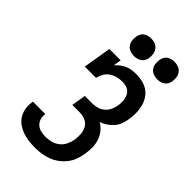

<svg xmlns="http://www.w3.org/2000/svg" viewBox="-283 -1059 1165 1165"><g transform="rotate(45 300.0 -476.0)"><path d="M259 8Q231 8 203.5 4.5Q176 1 151 -8Q126 -17 105 -32Q84 -47 70.5 -69Q57 -91 52 -118Q47 -145 52 -173Q52 -175 52.5 -177Q53 -179 53 -181H160Q160 -180 159.5 -179Q159 -178 159 -177Q156 -156 162.5 -137Q169 -118 183.5 -105.5Q198 -93 218 -88.5Q238 -84 259 -84Q282 -84 306 -90.5Q330 -97 349.5 -112.5Q369 -128 380 -151Q391 -174 395 -197Q399 -223 397 -248.5Q395 -274 383 -295Q371 -316 348 -326Q325 -336 299 -336H236L251 -428H315Q335 -428 356.5 -434Q378 -440 395 -454.5Q412 -469 421.5 -489Q431 -509 434 -530Q437 -545 437 -560Q437 -575 434 -589Q431 -603 424 -615.5Q417 -628 406 -636Q395 -644 380.5 -647.5Q366 -651 351 -651Q329 -651 307.5 -645.5Q286 -640 267.5 -627.5Q249 -615 237.5 -595Q226 -575 222 -554H125L155 -735H252L244 -684Q257 -699 272.5 -711Q288 -723 306 -730.5Q324 -738 342.5 -740.5Q361 -743 379 -743Q406 -743 433 -736.5Q460 -730 481.5 -715Q503 -700 517 -677.5Q531 -655 537.5 -629Q544 -603 544.5 -575Q545 -547 540 -519Q537 -497 529 -474.5Q521 -452 505.5 -433.5Q490 -415 469.5 -401.5Q449 -388 427 -380Q451 -366 468.5 -344.5Q486 -323 495 -296.5Q504 -270 504.5 -240.5Q505 -211 500 -182Q496 -155 486.5 -128Q477 -101 459 -78Q441 -55 417.5 -37.5Q394 -20 367 -10Q340 0 313 4Q286 8 259 8ZM490 -810Q472 -810 455.5 -816.5Q439 -823 429 -836.5Q419 -850 416.5 -867.5Q414 -885 417 -903Q419 -916 425 -927.5Q431 -939 442 -946.5Q453 -954 465.5 -957Q478 -960 490 -960Q508 -960 524.5 -953.5Q541 -947 551 -933.5Q561 -920 564 -902.5Q567 -885 564 -867Q562 -854 555.5 -842.5Q549 -831 538.5 -823.5Q528 -816 515.5 -813Q503 -810 490 -810ZM290 -810Q272 -810 255.5 -816.5Q239 -823 229 -836.5Q219 -850 216.5 -867.5Q214 -885 217 -903Q219 -916 225 -927.5Q231 -939 242 -946.5Q253 -954 265.5 -957Q278 -960 290 -960Q308 -960 324.5 -953.5Q341 -947 351 -933.5Q361 -920 364 -902.5Q367 -885 364 -867Q362 -854 355.5 -842.5Q349 -831 338.5 -823.5Q328 -816 315.5 -813Q303 -810 290 -810Z"/></g></svg>

Font: Iosevka Curly Slab SmBdExObl
Style: Regular
Weight: 600
Width: 7
Italic angle: -9°
Monospace: yes
Designer: Belleve Invis
Foundry: Belleve Invis
Version: Version 11.1.0; ttfautohint (v1.8.3)